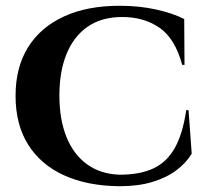

<svg xmlns="http://www.w3.org/2000/svg" viewBox="-20 -633 723 666"><path d="M634 -251 645 -100Q626 -68 592 -42.5Q558 -17 509 -2Q460 13 395 13Q283 12 202 -25Q121 -62 77.5 -131.5Q34 -201 34 -301Q34 -399 77 -468.5Q120 -538 201 -575.5Q282 -613 395 -613Q463 -613 521.5 -600Q580 -587 619 -567L620 -408H612Q587 -500 533 -537Q479 -574 404 -574Q332 -574 283.5 -540Q235 -506 210.5 -445Q186 -384 186 -302Q186 -219 210.5 -158Q235 -97 282 -63Q329 -29 395 -27Q466 -27 512.5 -49Q559 -71 586.5 -120Q614 -169 626 -251Z"/></svg>

Font: Cinzel
Style: Bold
Weight: 700
Designer: Natanael Gama
Version: Version 2.000